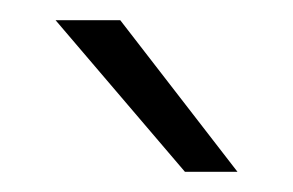

<svg xmlns="http://www.w3.org/2000/svg" viewBox="-20 -735 290 190"><path d="M35 -715H99L215 -565H163Z"/></svg>

Font: PT Root UI Light
Style: Regular
Weight: 300
Designer: Vitaly Kuzmin
Foundry: ParaType Ltd.
Version: Version 2.000G